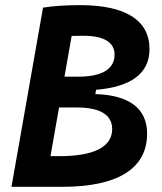

<svg xmlns="http://www.w3.org/2000/svg" viewBox="-20 -723 626 743"><path d="M24.4 0H219.7C436.5 0 549.3 -70.8 549.3 -206.1C549.3 -302.7 480.5 -355 349.1 -358.9L351.6 -375.5C488.3 -386.7 558.6 -439.9 558.6 -532.7C558.6 -644.5 466.3 -703.1 290 -703.1C233.4 -703.1 183.6 -699.7 146.5 -693.4ZM175.3 -118.7 208.5 -307.1H276.9C367.2 -307.1 414.1 -278.8 414.1 -223.6C414.1 -154.8 344.2 -118.7 210 -118.7ZM229.5 -426.3 257.3 -584C272 -584.5 287.1 -584.5 303.2 -584.5C381.8 -584.5 423.3 -559.6 423.3 -511.7C423.3 -455.6 375 -426.3 282.7 -426.3Z"/></svg>

Font: Cascadia Code NF
Style: Bold Italic
Weight: 700
Italic angle: -10°
Monospace: yes
Designer: Aaron Bell
Foundry: Saja Typeworks
Version: Version 2404.023